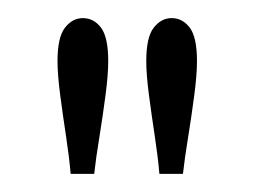

<svg xmlns="http://www.w3.org/2000/svg" viewBox="-20 -782 280 212"><path d="M58 -590Q56.5 -608 53 -631Q49.5 -654 46.5 -676.8Q43.5 -699.5 43.5 -714.5Q43.5 -741 51.8 -751.5Q60 -762 71.5 -762Q83.5 -762 91.5 -751.5Q99.5 -741 99.5 -714.5Q99.5 -699.5 96.5 -676.8Q93.5 -654 89.8 -631Q86 -608 84 -590ZM156 -590Q154.5 -608 151 -631Q147.5 -654 144.5 -676.8Q141.5 -699.5 141.5 -714.5Q141.5 -741 149.8 -751.5Q158 -762 169.5 -762Q181.5 -762 189.5 -751.5Q197.5 -741 197.5 -714.5Q197.5 -699.5 194.5 -676.8Q191.5 -654 187.8 -631Q184 -608 182 -590Z"/></svg>

Font: Imbue Thin 10pt Light
Style: Regular
Weight: 300
Version: Version 1.102